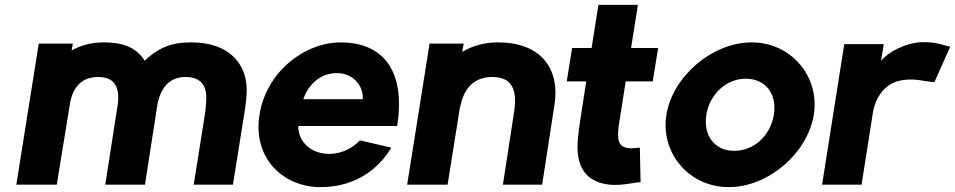

<svg xmlns="http://www.w3.org/2000/svg" viewBox="-20 -758 3920 788"><path d="M47 0H213L268 -338C282 -408 322 -442 383 -442C444 -442 472 -408 464 -334L412 0H575L627 -335C644 -408 682 -442 743 -442C804 -441 832 -408 826 -338C825 -316 822 -294 818 -270L775 0H936L986 -313C988 -328 990 -343 991 -357C1006 -494 919 -585 765 -584C692 -584 636 -568 574 -509C536 -568 478 -584 405 -584C352 -584 310 -571 274 -551L279 -579H139Z M1045 -287C1016 -104 1147 10 1295 10C1450 10 1541 -76 1586 -152L1457 -182C1422 -143 1366 -122 1316 -127C1252 -133 1204 -178 1204 -241H1610C1644 -453 1564 -584 1378 -584C1231 -584 1073 -464 1045 -287ZM1225 -351C1245 -411 1295 -458 1362 -458C1433 -458 1472 -403 1469 -351Z M1651 0H1817L1861 -276C1864 -295 1866 -313 1871 -329C1888 -404 1933 -442 2000 -442C2077 -442 2105 -396 2090 -299L2044 0H2205L2255 -324C2281 -484 2193 -585 2022 -584C1966 -584 1918 -569 1877 -545L1883 -579H1743Z M2306 -424H2386L2361 -262C2358 -241 2355 -220 2353 -200C2342 -105 2360 -14 2481 0C2536 5 2589 -11 2609 -10L2606 -152C2591 -152 2565 -145 2543 -154C2521 -161 2513 -185 2518 -230C2519 -241 2521 -252 2523 -265L2548 -424H2659L2681 -561H2570L2598 -738H2436L2408 -561H2328Z M2715 -287C2690 -131 2807 10 2971 10C3135 10 3295 -131 3320 -287C3345 -442 3229 -584 3065 -584C2902 -584 2740 -443 2715 -287ZM2879 -287C2893 -373 2962 -435 3041 -435C3121 -435 3170 -373 3156 -287C3142 -201 3074 -139 2994 -139C2915 -138 2865 -201 2879 -287Z M3354 0H3516L3563 -299C3570 -343 3603 -418 3684 -429C3721 -435 3752 -430 3779 -425C3793 -423 3805 -421 3815 -421L3880 -567C3870 -567 3847 -577 3810 -583C3796 -584 3781 -585 3763 -585C3695 -582 3623 -543 3596 -508L3607 -577H3445Z"/></svg>

Font: Rabbid Highway Sign IV
Style: BdObl
Weight: 400
Foundry: Cannot Into Space Fonts
Version: Version 0.277